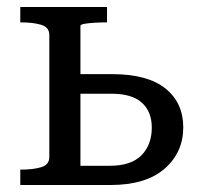

<svg xmlns="http://www.w3.org/2000/svg" viewBox="-20 -529 565 549"><path d="M210 -55H294Q355 -55 384.5 -85Q414 -115 414 -164Q414 -210 385.5 -235.5Q357 -261 299 -261H191V-317H301Q402 -317 453 -276Q504 -235 504 -165Q504 -93 450.5 -46.5Q397 0 296 0H38V-44H40Q75 -44 98 -51Q121 -58 121 -80V-429Q121 -451 98 -458Q75 -465 40 -465H38V-509H286V-465H282Q268 -465 251 -464Q234 -463 222 -461Q210 -459 210 -455Z"/></svg>

Font: Roboto Serif 28pt
Style: Regular
Weight: 400
Designer: Greg Gazdowicz
Foundry: Commercial Type
Version: Version 1.008